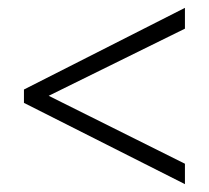

<svg xmlns="http://www.w3.org/2000/svg" viewBox="-20 -603 533 489"><path d="M451 -186 104 -359 451 -530V-583L41 -375V-341L451 -134Z"/></svg>

Font: Noto Sans UI SemiCondensed Light
Style: Italic
Weight: 300
Width: 4
Designer: Monotype Design Team
Foundry: Monotype Imaging Inc.
Version: 1.001